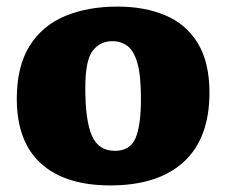

<svg xmlns="http://www.w3.org/2000/svg" viewBox="-20 -549 687 583"><path d="M315 14Q178 14 104.5 -52.5Q31 -119 31 -249Q31 -347 69.5 -409Q108 -471 177 -500Q246 -529 337 -529Q419 -529 482 -502.5Q545 -476 580.5 -418Q616 -360 616 -268Q616 -129 538 -57.5Q460 14 315 14ZM329 -91Q375 -91 391.5 -129.5Q408 -168 408 -249Q408 -319 397.5 -356.5Q387 -394 367.5 -409Q348 -424 321 -424Q284 -424 261.5 -395Q239 -366 239 -282Q239 -183 259 -137Q279 -91 329 -91Z"/></svg>

Font: Literata 12pt ExtraBold
Style: Regular
Weight: 800
Designer: Latin by Veronika Burian and Jose Scaglione. Greek by Irene Vlachou. Cyrillic by Vera Evstafieva.
Foundry: TypeTogether
Version: Version 3.002